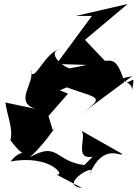

<svg xmlns="http://www.w3.org/2000/svg" viewBox="-20 -838 689 963"><path d="M223 -256 321 -368C173 -434 216 -373 276 -383L315 -400C475 -341 510 -358 387 -266L643 -456C527 -435 659 -440 641 -377C661 -487 642 -411 604 -429C550 -583 549 -533 328 -495C262 -521 222 -588 289 -591C210 -594 143 -399 134 -490C161 -425 45 -328 158 -292L7 -324C15 -260 48 -191 32 -135C118 -19 103 -115 33 -28C232 -65 314 49 262 37L392 105C261 90 486 -36 429 37C498 -127 592 -47 593 -66L378 -188C431 -173 340 -35 445 -52L403 -10C254 -29 273 -131 129 -49C226 -135 292 -260 246 -181ZM441 -758 263 -517 529 -509 406 -638 620 -818 360 -758Z"/></svg>

Font: Asimov Silicon
Style: Regular
Weight: 400
Designer: Google
Version: Version 2.000980; 2014